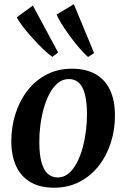

<svg xmlns="http://www.w3.org/2000/svg" viewBox="-20 -885 604 918"><path d="M324 -556.5Q391 -556.5 436.8 -530.5Q482.5 -504.5 506 -454.8Q529.5 -405 529.5 -334Q530 -266 510.2 -203.5Q490.5 -141 452.5 -92.5Q414.5 -44 360.5 -15.8Q306.5 12.5 238.5 12.5Q172.5 12.5 127 -13.5Q81.5 -39.5 58 -89Q34.5 -138.5 34 -208.5Q34 -278 53.8 -340.5Q73.5 -403 111.2 -451.8Q149 -500.5 202.8 -528.5Q256.5 -556.5 324 -556.5ZM309.5 -507Q279.5 -507 256.5 -488Q233.5 -469 216.8 -437.2Q200 -405.5 189 -366Q178 -326.5 172.8 -284.8Q167.5 -243 168 -204.5Q168 -146 178.5 -108.8Q189 -71.5 208.5 -54Q228 -36.5 255.5 -36.5Q285 -36.5 307.8 -55.5Q330.5 -74.5 347.2 -106.2Q364 -138 374.8 -177.5Q385.5 -217 390.8 -258.8Q396 -300.5 396 -339Q395.5 -397 386 -434Q376.5 -471 357.5 -489Q338.5 -507 309.5 -507ZM230.5 -613Q211.5 -626 185.5 -651Q159.5 -676 133.5 -705Q107.5 -734 87.5 -760.2Q67.5 -786.5 60.5 -802.5L137 -858.5L258 -634ZM401 -612.5Q383 -627.5 359.8 -654.8Q336.5 -682 313.8 -713Q291 -744 274 -771.5Q257 -799 251 -815.5L333 -865L430 -631.5Z"/></svg>

Font: Merriweather 48pt SemiBold
Style: Italic
Weight: 600
Italic angle: -7.8°
Designer: Eben Sorkin
Foundry: Eben Sorkin
Version: Version 2.101